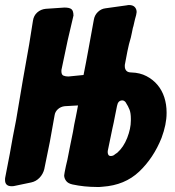

<svg xmlns="http://www.w3.org/2000/svg" viewBox="-64 -746 696 763"><path d="M268 -448Q273 -473 278 -499Q283 -525 288 -553Q293 -582 298.5 -610.5Q304 -639 309 -668Q312 -686 325 -698.5Q338 -711 355 -713L441 -725Q444 -726 449 -726Q464 -726 471.5 -718Q479 -710 479 -698Q479 -696 477 -686Q472 -669 469 -654.5Q466 -640 464 -635Q462 -625 460 -615.5Q458 -606 456 -597Q448 -571 442.5 -543Q437 -515 432 -488V-482Q432 -472 438 -465Q444 -458 459 -458Q492 -457 518 -443.5Q544 -430 562 -408.5Q580 -387 589 -359Q598 -331 598 -300V-296Q598 -252 578 -198Q546 -118 489 -64Q432 -10 344 -4Q338 -3 332 -3Q326 -3 319 -3Q296 -3 271.5 -5.5Q247 -8 224 -13Q206 -17 198.5 -27.5Q191 -38 191 -49Q191 -52 193 -62Q195 -74 198 -86.5Q201 -99 204 -112Q209 -138 214.5 -165.5Q220 -193 226 -222Q228 -236 231 -251Q234 -266 237 -280Q239 -291 241.5 -303Q244 -315 246 -327L193 -324Q177 -322 166 -312Q155 -302 153 -288L134 -182Q129 -157 124 -133Q119 -109 114 -84L112 -74Q107 -54 93 -39.5Q79 -25 60 -21L-7 -7Q-10 -6 -18 -6Q-44 -6 -44 -31Q-44 -39 -43 -42L-25 -135Q-19 -169 -13 -202Q-7 -235 0 -269Q14 -354 26.5 -426Q39 -498 52 -570L67 -664Q70 -684 84 -696.5Q98 -709 118 -711L192 -716Q212 -716 220 -709.5Q228 -703 228 -683Q227 -682 227 -680L205 -586L181 -472Q180 -470 180 -463Q180 -449 188 -445.5Q196 -442 208 -442ZM388 -129Q391 -131 394.5 -134Q398 -137 402 -139Q427 -161 441.5 -198Q456 -235 456 -267V-274Q456 -296 451 -309.5Q446 -323 435 -340Q429 -347 422 -347Q405 -347 401 -325Q396 -302 392 -280Q388 -258 383 -237Q374 -195 365 -150Q364 -147 364 -141Q364 -136 366.5 -131Q369 -126 377 -126Q382 -126 388 -129Z"/></svg>

Font: Bangerz 2
Style: Regular
Weight: 400
Designer: vernon adams
Foundry: Vernon Adams
Version: Version 2.10;December 28, 2023;FontCreator 13.0.0.2683 64-bi